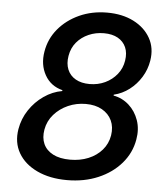

<svg xmlns="http://www.w3.org/2000/svg" viewBox="-53 -785 734 842"><g transform="rotate(5 314.0 -363.5)"><path d="M272.9 9.8Q196.8 9.8 140.9 -16.6Q85 -43 58.3 -89.1Q31.7 -135.3 41.5 -194.3Q49.3 -240.7 75 -279.3Q100.6 -317.9 138.2 -344Q175.8 -370.1 218.3 -377.4L218.8 -381.3Q166.5 -394.5 141.1 -439.7Q115.7 -484.9 125.5 -543Q134.8 -599.6 171.1 -643.3Q207.5 -687 262.9 -712.2Q318.4 -737.3 385.3 -737.3Q452.1 -737.3 501.7 -712.2Q551.3 -687 575.9 -643.3Q600.6 -599.6 591.3 -543.5Q585 -504.4 564.2 -470.7Q543.5 -437 512.7 -413.6Q481.9 -390.1 444.8 -381.3L444.3 -377.4Q483.4 -370.1 512.5 -344Q541.5 -317.9 555.2 -278.8Q568.8 -239.7 560.5 -193.4Q550.3 -134.3 510.7 -88.4Q471.2 -42.5 409.9 -16.4Q348.6 9.8 272.9 9.8ZM278.8 -80.6Q322.8 -80.6 358.9 -95.5Q395 -110.4 418.7 -137.7Q442.4 -165 448.7 -202.1Q454.6 -239.3 441.2 -268.1Q427.7 -296.9 398.2 -313.5Q368.7 -330.1 326.7 -330.1Q285.2 -330.1 248.8 -314Q212.4 -297.9 187.3 -269.3Q162.1 -240.7 155.3 -202.6Q148.9 -166.5 161.1 -139.2Q173.3 -111.8 203.1 -96.2Q232.9 -80.6 278.8 -80.6ZM335 -418.5Q371.6 -418.5 402.8 -433.1Q434.1 -447.8 455.1 -473.9Q476.1 -500 481.4 -534.2Q486.8 -568.4 475.8 -593.3Q464.8 -618.2 440.2 -632.1Q415.5 -646 378.9 -646Q342.3 -646 311.3 -632.3Q280.3 -618.7 259.3 -593.8Q238.3 -568.8 232.4 -533.7Q226.6 -499.5 237.3 -473.4Q248 -447.3 273.2 -432.9Q298.3 -418.5 335 -418.5Z"/></g></svg>

Font: Inter Medium
Style: Italic
Weight: 500
Italic angle: -9.3988°
Designer: Rasmus Andersson
Foundry: rsms
Version: Version 4.001;git-66647c0bb